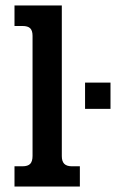

<svg xmlns="http://www.w3.org/2000/svg" viewBox="-20 -682 424 702"><path d="M33 -74H62Q82 -74 90.5 -83Q99 -92 99 -112V-551Q99 -570 90.5 -578.5Q82 -587 62 -587H33V-662H206V-111Q206 -92 215 -83Q224 -74 243 -74H272V0H33ZM291 -380H384V-284H291Z"/></svg>

Font: Pridi
Style: Regular
Weight: 400
Designer: Katatrad Team
Foundry: CadsonDemak
Version: Version 1.001